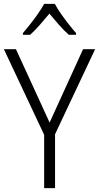

<svg xmlns="http://www.w3.org/2000/svg" viewBox="-20 -967 509 987"><path d="M235 -337 407 -714H469L263 -277V0H207V-274L0 -714H62ZM262 -947Q274 -924 293.5 -896Q313 -868 334 -841.5Q355 -815 371 -797V-788H334Q309 -810 283 -839.5Q257 -869 234 -897Q211 -869 185 -839.5Q159 -810 135 -788H98V-797Q115 -817 136 -843.5Q157 -870 176 -897.5Q195 -925 207 -947Z"/></svg>

Font: Noto Sans Sinhala UI SemiCondensed Light
Style: Regular
Weight: 300
Width: 4
Designer: Jelle Bosma - Monotype Design Team
Foundry: Monotype Imaging Inc.
Version: Version 2.006; ttfautohint (v1.8.4.7-5d5b)